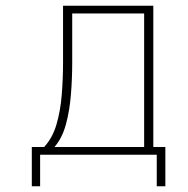

<svg xmlns="http://www.w3.org/2000/svg" viewBox="-20 -540 657 670"><path d="M91 110V-27H134Q163 -58 177 -105.5Q191 -153 195.5 -209.5Q200 -266 200 -322V-520H515V-27H557V110H527V0H120V110ZM232 -322Q232 -266 227.5 -210Q223 -154 210 -106Q197 -58 170 -27H483V-493H232Z"/></svg>

Font: Murecho ExtraLight
Style: Regular
Weight: 200
Designer: Neil Summerour
Foundry: Positype
Version: Version 1.010; ttfautohint (v1.8.3)